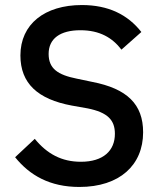

<svg xmlns="http://www.w3.org/2000/svg" viewBox="-20 -730 638 762"><path d="M295 12C455 12 548 -75 548 -205C548 -316 485 -378 346 -405L284 -418C209 -433 173 -458 173 -516C173 -577 219 -610 299 -610C376 -610 426 -580 462 -533L541 -603C487 -672 410 -710 305 -710C157 -710 61 -634 61 -510C61 -399 130 -336 265 -311L327 -300C408 -284 436 -253 436 -199C436 -132 390 -88 301 -88C225 -88 167 -119 118 -179L40 -106C98 -34 178 12 295 12Z"/></svg>

Font: IBM Plex Thai Looped Medium
Style: Regular
Weight: 500
Designer: Mike Abbink, Paul van der Laan, Pieter van Rosmalen, Ben Mitchell, Mark Frömberg
Foundry: Bold Monday
Version: Version 1.0